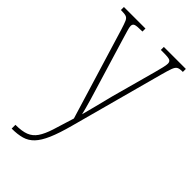

<svg xmlns="http://www.w3.org/2000/svg" viewBox="-241 -598 901 901"><g transform="rotate(45 209.0 -148.0)"><path d="M38 215Q81 215 106.5 205Q132 195 148.5 171Q165 147 178.5 105Q192 63 211 0L73 -453Q64 -482 58 -495.5Q52 -509 41.5 -512.5Q31 -516 8 -516H7V-536H150V-516H147Q113 -516 102.5 -512Q92 -508 92 -495Q92 -487 97.5 -468.5Q103 -450 111 -423L171 -225Q190 -164 204 -116Q218 -68 224 -41Q231 -69 242 -110Q253 -151 265 -201L326 -424Q332 -447 336.5 -465Q341 -483 341 -494Q341 -505 333.5 -510.5Q326 -516 290 -516H272V-536H418V-516H413Q395 -516 386 -510.5Q377 -505 370.5 -487Q364 -469 354 -432L229 30Q211 97 193 138.5Q175 180 154 202Q133 224 105 232Q77 240 39 240H38Z"/></g></svg>

Font: Noto Serif Ethiopic ExtraCondensed Thin
Style: Regular
Weight: 100
Width: 2
Designer: Monotype Design Team
Foundry: Monotype Imaging Inc.
Version: Version 2.102; ttfautohint (v1.8.4.7-5d5b)